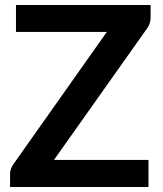

<svg xmlns="http://www.w3.org/2000/svg" viewBox="-20 -743 646 763"><path d="M578.5 -723V-673.5Q578.5 -650.5 565.5 -631.5L194.5 -107.5H570V0H20V-53Q20 -63 23.5 -72.2Q27 -81.5 32.5 -89.5L404.5 -616H43.5V-723Z"/></svg>

Font: Lato
Style: Bold
Weight: 700
Designer: Lukasz Dziedzic
Foundry: tyPoland Lukasz Dziedzic
Version: Version 2.007; 2014-02-27